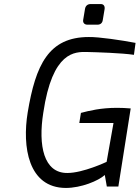

<svg xmlns="http://www.w3.org/2000/svg" viewBox="-20 -922 690 949"><path d="M391 -823C389 -809 398 -800 412 -800H462C476 -800 486 -808 488 -823L497 -877C499 -891 493 -902 478 -902H428C412 -902 402 -892 400 -877ZM117 -367C89 -197 119 6 305 7C381 7 466 -28 498 -57L508 0H565L626 -386C602 -388 580 -389 559 -389C478 -389 422 -375 380 -364L372 -314H541L507 -122C507 -122 391 -67 313 -67C196 -66 168 -202 194 -365C239 -670 351 -666 410 -665C456 -664 582 -660 642 -651L650 -710C582 -723 468 -740 419 -739C220 -739 156 -601 117 -367Z"/></svg>

Font: Exo
Style: Regular Italic
Weight: 400
Designer: Natanael Gama
Version: Version 1.00